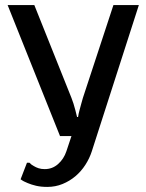

<svg xmlns="http://www.w3.org/2000/svg" viewBox="-20 -720 576 755"><path d="M261 -335Q265 -325 269 -312.5Q273 -300 276 -288L283 -260H287Q289 -274 293 -288Q296 -299 299.5 -312Q303 -325 306 -335L426 -700H526L341 -125Q332 -97 315.5 -71.5Q299 -46 276.5 -27Q254 -8 226 3.5Q198 15 166 15Q141 15 122 10.5Q103 6 89 0Q73 -6 61 -15L86 -80H96Q103 -72 113 -67Q121 -62 131.5 -58.5Q142 -55 156 -55Q186 -55 208.5 -75Q231 -95 241 -125L261 -185H216L10 -700H115Z"/></svg>

Font: Scada
Style: Regular
Weight: 400
Designer: Jovanny Lemonad
Foundry: Jovanny Lemonad
Version: Version 3.005; ttfautohint (v0.91) -l 8 -r 50 -G 200 -x 0 -w